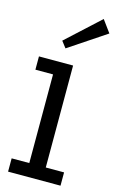

<svg xmlns="http://www.w3.org/2000/svg" viewBox="-146 -1047 672 1104"><g transform="rotate(15 190.0 -495.0)"><path d="M379.9 -918 158.2 -770 128.9 -808.1 327.1 -990.2ZM226.1 -686V-79.1H335V0H22.9V-79.1H127.9V-606.9H22.9V-686Z"/></g></svg>

Font: BioRhyme
Style: Regular
Weight: 400
Designer: Aoife Mooney
Foundry: Aoife Mooney Type
Version: Version 1.500;PS 001.500;hotconv 1.0.88;makeotf.lib2.5.64775